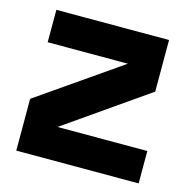

<svg xmlns="http://www.w3.org/2000/svg" viewBox="-83 -603 676 685"><g transform="rotate(15 254.5 -261.0)"><path d="M35.1 0V-191.3L339.4 -402.5H43.3V-522.2H459.5V-331.6L155.5 -119.6H487.1V0Z"/></g></svg>

Font: TikTok Sans Light
Style: Regular
Weight: 300
Version: Version 4.000